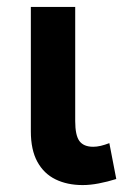

<svg xmlns="http://www.w3.org/2000/svg" viewBox="-20 -520 378 554"><path d="M218.5 14Q174 14 140.2 -2.5Q106.5 -19 87.8 -53.2Q69 -87.5 69 -141V-500H197V-170.5Q197 -129.5 209.2 -113Q221.5 -96.5 249 -96.5Q259 -96.5 270.8 -99.2Q282.5 -102 295.5 -107L315.5 -3.5Q290 4.5 265.2 9.2Q240.5 14 218.5 14Z"/></svg>

Font: Geologica Roman Medium
Style: Regular
Weight: 500
Designer: Sindre Bremnes, Frode Helland
Foundry: Monokrom Skriftforlag AS
Version: Version 1.010;gftools[0.9.28]